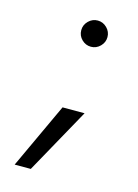

<svg xmlns="http://www.w3.org/2000/svg" viewBox="-88 -456 452 629"><g transform="rotate(15 138.0 -142.0)"><path d="M121.1 -360.4Q121.1 -378.4 134.3 -391.6Q147.5 -404.8 165.5 -404.8Q183.6 -404.8 196.8 -391.6Q210 -378.4 210 -360.4Q210 -342.3 196.8 -329.1Q183.6 -315.9 165.5 -315.9Q147.5 -315.9 134.3 -328.9Q121.1 -341.8 121.1 -360.4ZM24.4 121.6 127.4 -100.1H202.1L79.1 121.6Z"/></g></svg>

Font: Now
Style: Regular
Weight: 400
Designer: Alfredo Marco Pradil
Foundry: Alfredo Marco Pradil
Version: Version 1.200;hotconv 1.0.109;makeotfexe 2.5.65596